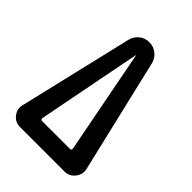

<svg xmlns="http://www.w3.org/2000/svg" viewBox="-213 -828 926 926"><g transform="rotate(45 250.0 -365.0)"><path d="M246.1 -638.7 142.6 -107.4Q141.6 -102.5 144.5 -99.1Q147.5 -95.7 152.3 -95.7H341.8Q345.7 -95.7 348.6 -98.6Q351.6 -101.6 350.6 -107.4L248 -638.7Q248 -639.6 247.1 -639.6Q246.1 -639.6 246.1 -638.7ZM96.7 0Q63.5 0 43.5 -25.9Q23.4 -51.8 31.2 -83L168.9 -667Q175.8 -695.3 197.8 -712.9Q219.7 -730.5 248.5 -730.5Q277.3 -730.5 299.8 -712.9Q322.3 -695.3 329.1 -667L466.8 -83Q473.6 -51.8 453.1 -25.9Q432.6 0 401.4 0H399.4H371.1H123H98.6Z"/></g></svg>

Font: Rounded-X Mgen+ 2m medium
Style: Regular
Weight: 500
Designer: [Source Han Sans]
Ryoko NISHIZUKA  (kana & ideographs); Paul D. Hunt (Latin, Greek & Cyrillic); Wenlong ZHANG  (bopomofo
Version: Version 1.059.20150602